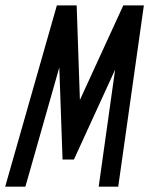

<svg xmlns="http://www.w3.org/2000/svg" viewBox="-63 -704 563 724"><path d="M-43.5 0 151.4 -683.6H226.1L238.3 -327.1L401.9 -683.6H479.5L382.8 0H309.1L371.1 -441.4L215.8 -102.5H172.9L160.6 -449.7L32.7 0Z"/></svg>

Font: Anka/Coder Narrow
Style: Italic
Weight: 400
Width: 3
Italic angle: -12°
Monospace: yes
Version: Version 001.100